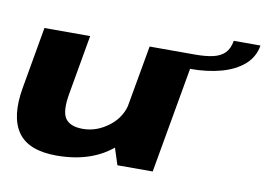

<svg xmlns="http://www.w3.org/2000/svg" viewBox="-75 -803 1276 924"><g transform="rotate(10 563.5 -341.0)"><path d="M549 0H721.5L825.5 -589.5H602.5L516 -102ZM312 -589.5H88.5L35.5 -287Q10.5 -144 62.5 -69.5Q114.5 5 251.5 5Q426 5 533.2 -90.5Q640.5 -186 653.5 -259L554.5 -312Q542 -236 482.2 -189.8Q422.5 -143.5 354 -143.5Q292 -143.5 268.5 -177.2Q245 -211 261.5 -302ZM824.5 -589.5 813 -517.5Q896.5 -517.5 964 -536Q1031.5 -554.5 1074.5 -592Q1117.5 -629.5 1127 -687H996.5Q990 -648 969.2 -627Q948.5 -606 913 -597.8Q877.5 -589.5 824.5 -589.5Z"/></g></svg>

Font: Anybody Expanded ExtraBold
Style: Italic
Weight: 800
Width: 7
Italic angle: -10°
Version: Version 1.113;gftools[0.9.25]